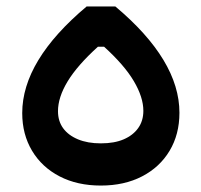

<svg xmlns="http://www.w3.org/2000/svg" viewBox="-20 -576 625 596"><path d="M249 -556H338Q537 -389 537 -226Q537 -159 506.5 -108Q476 -57 421 -28.5Q366 0 293 0Q220 0 165 -28.5Q110 -57 79.5 -108Q49 -159 49 -225Q49 -388 249 -556ZM284 -431Q220 -373 190 -323.5Q160 -274 160 -231Q160 -200 176 -178Q192 -156 222 -143.5Q252 -131 293 -131Q335 -131 364 -143.5Q393 -156 409 -178.5Q425 -201 425 -232Q425 -274 395.5 -324Q366 -374 303 -431Z"/></svg>

Font: Alexandria Medium
Style: Regular
Weight: 500
Designer: Mohamed Gaber
Foundry: Kief Type Foundry
Version: Version 5.100